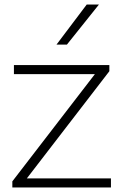

<svg xmlns="http://www.w3.org/2000/svg" viewBox="-20 -828 542 848"><path d="M98.5 -40H470V0H34.5V-27L399 -500.5H41.5V-540.5H463V-513.5ZM229.5 -631 363 -808H417L275.5 -631Z"/></svg>

Font: Encode Sans Expanded ExtraLight
Style: Regular
Weight: 275
Width: 7
Designer: Multiple Designers
Foundry: Impallari Type
Version: Version 2.000